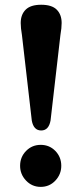

<svg xmlns="http://www.w3.org/2000/svg" viewBox="-20 -756 337 788"><path d="M149 -736.5Q193 -736.5 213 -716.2Q233 -696 233 -661.5Q233 -641.5 228 -612.5L187.5 -261.5Q180 -220.5 149 -220.5Q118 -220.5 110.5 -261L70 -612.5Q65 -641 65 -661.5Q65 -696 85.2 -716.2Q105.5 -736.5 149 -736.5ZM147 11Q111.5 11 87 -14.8Q62.5 -40.5 62.5 -75.5Q62.5 -111.5 87 -136.5Q111.5 -161.5 147 -161.5Q183 -161.5 207.2 -136.5Q231.5 -111.5 231.5 -75.5Q231.5 -40.5 207.2 -14.8Q183 11 147 11Z"/></svg>

Font: Fraunces 72pt S100 SemiBold
Style: Regular
Weight: 600
Version: Version 1.000; ttfautohint (v1.8.3)